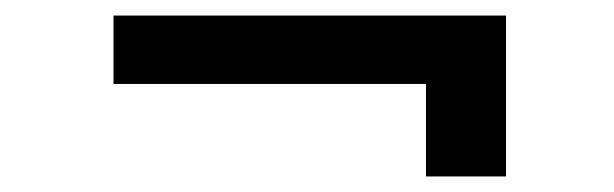

<svg xmlns="http://www.w3.org/2000/svg" viewBox="-20 -381 790 247"><path d="M528 -154V-273H126V-361H631V-154Z"/></svg>

Font: Inconsolata ExtraExpanded SemiBold
Style: Regular
Weight: 600
Width: 8
Monospace: yes
Designer: Raph Levien, Cyreal, Brenton Simpson
Foundry: Raph Levien, Cyreal, Google
Version: Version 3.001; ttfautohint (v1.8.2.53-6de2)